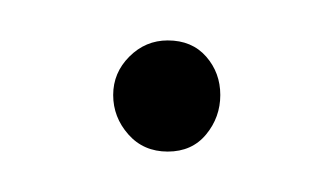

<svg xmlns="http://www.w3.org/2000/svg" viewBox="-20 -68 165 95"><path d="M63 7Q51 7 43.5 -1.5Q36 -10 36 -21Q36 -32 44 -40Q52 -48 63 -48Q75 -48 82 -40Q89 -32 89 -21Q89 -10 82 -1.5Q75 7 63 7Z"/></svg>

Font: Livvic Thin
Style: Regular
Weight: 250
Designer: Jacques Le Bailly, Baron von Fonthausen
Version: Version 1.001; ttfautohint (v1.8.2)